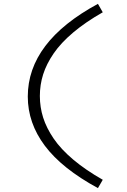

<svg xmlns="http://www.w3.org/2000/svg" viewBox="-20 -823 654 988"><path d="M123 -326.2Q123 -607.9 483.9 -803.2L508.8 -759.8Q420.4 -709.5 356.9 -656Q293.5 -602.5 256.3 -548.3Q219.2 -494.1 202.1 -440.4Q185.1 -386.7 185.1 -329.1Q185.1 -271.5 202.1 -217.8Q219.2 -164.1 256.3 -109.6Q293.5 -55.2 356.9 -1.7Q420.4 51.8 508.8 102.1L483.9 145Q298.8 44.4 210.9 -72.8Q123 -189.9 123 -326.2Z"/></svg>

Font: IntelOne Mono Light
Style: Regular
Weight: 300
Designer: Fred Shallcrass
Foundry: Frere-Jones Type LLC
Version: Version 1.200;hotconv 1.1.0;makeotfexe 2.6.0;FJTRelease1.2